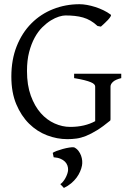

<svg xmlns="http://www.w3.org/2000/svg" viewBox="-20 -650 623 917"><path d="M508.8 -580.1Q512.2 -577.6 507.8 -570.6Q503.4 -563.5 495.4 -554.7Q487.3 -545.9 477.8 -537.4Q468.3 -528.8 461.9 -522.9L445.8 -525.9Q429.7 -541 412.6 -551Q395.5 -561 376.7 -566.4Q357.9 -571.8 336.9 -574Q315.9 -576.2 292 -576.2Q279.8 -576.2 261.5 -570.6Q243.2 -564.9 222.9 -552.5Q202.6 -540 182.1 -519.8Q161.6 -499.5 145.5 -470Q129.4 -440.4 119.1 -401.1Q108.9 -361.8 108.9 -311Q108.9 -243.2 127.2 -192.9Q145.5 -142.6 174.8 -109.6Q204.1 -76.7 241 -60.3Q277.8 -43.9 314.9 -43.9Q350.6 -43.9 380.6 -51Q410.6 -58.1 434.6 -71.3V-236.8Q434.6 -242.2 429.9 -247.3Q425.3 -252.4 413.8 -257.3Q402.3 -262.2 383.1 -267.1Q363.8 -272 334 -276.9V-297.9H559.1V-276.9Q531.2 -270 519.5 -259Q507.8 -248 507.8 -236.8V-78.1Q507.8 -78.1 507.3 -77.6Q506.8 -77.1 505.9 -76.7Q506.8 -76.2 507.8 -75.2Q471.7 -45.4 443.1 -27.8Q414.6 -10.3 390.6 -0.7Q366.7 8.8 345.2 11.7Q323.7 14.6 301.8 14.6Q252.4 14.6 204.6 -3.7Q156.7 -22 118.9 -59.3Q81.1 -96.7 57.6 -152.6Q34.2 -208.5 34.2 -284.2Q34.2 -365.2 59.8 -429.4Q85.4 -493.7 129.9 -538.3Q174.3 -583 233.6 -606.4Q293 -629.9 359.9 -629.9Q376 -629.9 395.3 -626.5Q414.6 -623 434.6 -616.7Q454.6 -610.4 473.9 -601.1Q493.2 -591.8 508.8 -580.1ZM371.6 140.6Q369.1 154.3 362.5 169.4Q356 184.6 345.5 198.7Q335 212.9 319.8 225.6Q304.7 238.3 285.2 247.6L268.1 229.5Q274.4 225.6 281 217.5Q287.6 209.5 292.7 200Q297.9 190.4 301.3 180.4Q304.7 170.4 305.2 162.1Q305.7 151.4 302.2 141.1Q298.8 130.9 290.5 122.3Q282.2 113.8 268.8 108.2Q255.4 102.5 236.3 101.1L231.9 80.1Q236.3 76.2 250 71Q263.7 65.9 279.8 61.5Q295.9 57.1 311 54.7Q326.2 52.2 334 53.7Q346.2 59.6 354.5 70.3Q362.8 81.1 367.2 93.3Q371.6 105.5 372.6 117.9Q373.5 130.4 371.6 140.6Z"/></svg>

Font: Gentium
Style: Regular
Weight: 400
Designer: J. Victor Gaultney
Version: Version 1.03; 2011; OFL 1.1 release